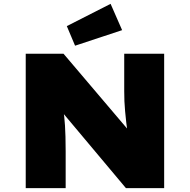

<svg xmlns="http://www.w3.org/2000/svg" viewBox="-20 -980 988 1000"><path d="M114 0V-700H311L689 -255L647 -269Q641 -311 637.5 -343Q634 -375 631.5 -401.5Q629 -428 628 -453Q627 -478 627 -506Q627 -534 627 -570V-700H835V0H636L225 -490L302 -466Q305 -439 308.5 -416.5Q312 -394 314.5 -372.5Q317 -351 318.5 -326Q320 -301 321 -268Q322 -235 322 -191V0ZM371 -742 328 -844 556 -960 616 -823Z"/></svg>

Font: Lexend Exa Black
Style: Regular
Weight: 900
Designer: Bonnie Shaver-Troup, Thomas Jockin
Foundry: Lexend
Version: Version 1.007